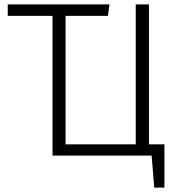

<svg xmlns="http://www.w3.org/2000/svg" viewBox="-20 -705 806 870"><path d="M725 -51V145H679L667 0H218V-633H15V-685H476L469 -633H277V-51H595V-685H655V-51Z"/></svg>

Font: Fira Sans Light
Style: Regular
Weight: 300
Designer: bBox Type GmbH & Carrois Corporate GbR & Edenspiekermann AG
Foundry: bBox Type GmbH & Carrois Corporate GbR & Edenspiekermann AG
Version: Version 4.301